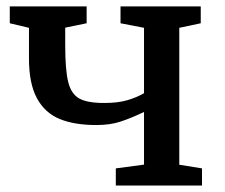

<svg xmlns="http://www.w3.org/2000/svg" viewBox="-20 -575 696 595"><path d="M69.8 -488.8 10.3 -502.9V-555.2H248.5V-502.9L182.1 -489.3V-434.6Q182.1 -357.9 191.4 -320.8Q200.7 -283.7 225.6 -269.8Q250.5 -255.9 302.7 -255.9Q346.2 -255.9 375.2 -264.6Q404.3 -273.4 426.3 -286.1V-488.8L353.5 -502.9V-555.2H602.1V-502.9L535.6 -488.8V-64.5L606 -53.2V0H338.9V-53.2L426.3 -64.9V-228Q385.3 -208.5 353 -198Q320.8 -187.5 278.8 -187.5Q210.4 -187.5 164.8 -206.3Q119.1 -225.1 94.5 -270.5Q69.8 -315.9 69.8 -393.6Z"/></svg>

Font: Merriweather
Style: Regular
Weight: 400
Designer: Eben Sorkin
Foundry: Eben Sorkin
Version: Version 1.584; ttfautohint (v1.6)